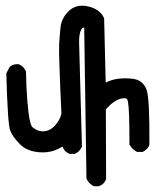

<svg xmlns="http://www.w3.org/2000/svg" viewBox="-20 -520 540 667"><path d="M304.2 126Q298.8 123 294.2 119.1Q289.6 115.2 286.1 110.4Q282.7 105.5 280.8 100.1L280.3 98.6V96.7L272.5 -424.3Q269 -424.3 266.8 -423.1Q264.6 -421.9 262.2 -417.5Q253.9 -401.9 254.9 -369.6Q255.9 -334.5 264.6 -13.2V-10.7L263.7 -8.8Q261.7 -4.9 259.5 -1.5Q257.3 2 254.4 4.9Q251.5 7.8 248 10Q244.6 12.2 241.2 13.7L239.3 14.6H237.3H223.6H221.7L220.2 14.2L219.7 13.7Q204.1 7.3 197.8 -9.3L197.3 -10.3V-11.2Q163.6 10.7 124 9.3Q75.7 7.8 49.3 -19Q23.9 -44.4 15.1 -67.4Q6.8 -89.8 2 -262.2V-265.1L2.9 -267.1L12.7 -285.6L13.7 -287.6L15.6 -289.1Q27.3 -298.3 43.9 -296.9H45.4L46.9 -295.9Q63 -288.6 69.3 -273.4L70.3 -271.5V-269.5Q71.3 -212.9 75 -168.9Q78.6 -125 83.3 -103.5Q87.9 -82 92.8 -78.1Q112.3 -62 133.8 -64Q138.2 -64.5 142.1 -65.4Q146 -66.4 149.9 -68.1Q153.8 -69.8 157.7 -72.3Q161.6 -74.7 165.3 -78.1Q168.9 -81.5 172.4 -85.4Q189.5 -105.5 193.4 -125.5Q183.6 -334 185.5 -366.7Q187.5 -399.4 190.4 -426.3Q191.4 -436.5 195.1 -446Q198.7 -455.6 204.3 -464.4Q210 -473.1 218.3 -481Q244.1 -506.8 285.2 -498Q326.2 -488.8 340.8 -458.5L341.8 -456.5V-454.1L347.2 -232.9Q367.2 -243.2 388.2 -246.1Q417 -250 445.3 -245.6Q478 -240.2 489.7 -206.5Q500 -176.3 499 -18.6V-16.6L498 -14.6Q497.1 -12.7 496.1 -10.7Q495.1 -8.8 493.9 -7.1Q492.7 -5.4 491.2 -3.7Q489.7 -2 488 -0.5Q486.3 1 484.6 2.2Q482.9 3.4 481 4.6Q479 5.9 477.1 6.8L475.1 7.8H472.7H459H456.5L454.6 6.8Q440.4 -0.5 431.2 -15.6L429.7 -17.6V-20.5Q429.7 -139.6 424.8 -165Q423.3 -174.8 418.7 -177.5Q414.1 -180.2 402.3 -177.7Q377.4 -172.9 347.7 -140.6L348.6 100.6V102.5L347.7 104.5Q341.3 120.1 324.7 126.5L323.2 127H321.3H308.6H306.2Z"/></svg>

Font: NaikaiFont
Style: Bold
Weight: 700
Version: Version 1.89